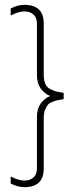

<svg xmlns="http://www.w3.org/2000/svg" viewBox="-20 -739 301 790"><path d="M192 -344Q176 -344 154 -367Q132 -390 132 -432V-642Q132 -667 117.5 -679.5Q103 -692 81 -692Q55 -692 24 -675V-704Q52 -719 81 -719Q160 -719 160 -642V-432Q160 -409 166.5 -394Q173 -379 188 -372Q203 -365 210 -363Q217 -361 236 -358L242 -357V-331L236 -330Q220 -327 216 -326.5Q212 -326 197.5 -320.5Q183 -315 177.5 -308.5Q172 -302 166 -288.5Q160 -275 160 -256V-46Q160 31 81 31Q52 31 24 16V-13Q55 4 81 4Q103 4 117.5 -8.5Q132 -21 132 -46V-256Q132 -298 154 -321Q176 -344 192 -344Z"/></svg>

Font: Roundo ExtraLight
Style: Regular
Weight: 250
Designer: Namrata Goyal (Gurmukhi), Shiva Nallaperumal (Latin)
Foundry: Indian Type Foundry
Version: Version 1.000;PS 1.0;hotconv 1.0.88;makeotf.lib2.5.647800